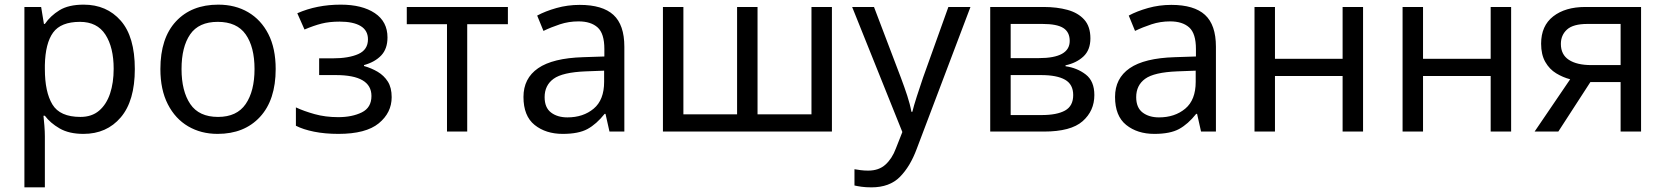

<svg xmlns="http://www.w3.org/2000/svg" viewBox="-20 -566 7165 826"><path d="M340 -546Q439 -546 499.5 -477Q560 -408 560 -269Q560 -132 499.5 -61Q439 10 339 10Q277 10 236.5 -13.5Q196 -37 173 -68H167Q169 -51 171 -25Q173 1 173 20V240H85V-536H157L169 -463H173Q197 -498 236 -522Q275 -546 340 -546ZM324 -472Q242 -472 208.5 -426Q175 -380 173 -286V-269Q173 -170 205.5 -116.5Q238 -63 326 -63Q375 -63 406.5 -90Q438 -117 453.5 -163.5Q469 -210 469 -270Q469 -362 433.5 -417Q398 -472 324 -472Z M1166 -269Q1166 -136 1098.5 -63Q1031 10 916 10Q845 10 789.5 -22.5Q734 -55 702 -117.5Q670 -180 670 -269Q670 -402 737 -474Q804 -546 919 -546Q992 -546 1047.5 -513.5Q1103 -481 1134.5 -419.5Q1166 -358 1166 -269ZM761 -269Q761 -174 798.5 -118.5Q836 -63 918 -63Q999 -63 1037 -118.5Q1075 -174 1075 -269Q1075 -364 1037 -418Q999 -472 917 -472Q835 -472 798 -418Q761 -364 761 -269Z M1446 -546Q1538 -546 1592.5 -509.5Q1647 -473 1647 -405Q1647 -356 1620 -327.5Q1593 -299 1546 -286V-282Q1578 -273 1605 -257Q1632 -241 1648.5 -215Q1665 -189 1665 -148Q1665 -81 1609.5 -35.5Q1554 10 1436 10Q1378 10 1331 0.5Q1284 -9 1253 -25V-104Q1287 -88 1333.5 -75Q1380 -62 1435 -62Q1495 -62 1536.5 -82.5Q1578 -103 1578 -153Q1578 -243 1425 -243H1353V-315H1411Q1480 -315 1521.5 -333.5Q1563 -352 1563 -397Q1563 -435 1531.5 -454Q1500 -473 1441 -473Q1397 -473 1363.5 -464.5Q1330 -456 1290 -439L1259 -509Q1343 -546 1446 -546Z M2165 -462H1990V0H1903V-462H1730V-536H2165Z M2474 -545Q2572 -545 2619 -502Q2666 -459 2666 -365V0H2602L2585 -76H2581Q2546 -32 2507.5 -11Q2469 10 2401 10Q2328 10 2280 -28.5Q2232 -67 2232 -149Q2232 -229 2295 -272.5Q2358 -316 2489 -320L2580 -323V-355Q2580 -422 2551 -448Q2522 -474 2469 -474Q2427 -474 2389 -461.5Q2351 -449 2318 -433L2291 -499Q2326 -518 2374 -531.5Q2422 -545 2474 -545ZM2500 -259Q2400 -255 2361.5 -227Q2323 -199 2323 -148Q2323 -103 2350.5 -82Q2378 -61 2421 -61Q2489 -61 2534 -98.5Q2579 -136 2579 -214V-262Z M3559 -536V0H2832V-536H2920V-74H3151V-536H3239V-74H3471V-536Z M3646 -536H3740L3856 -231Q3871 -191 3883 -154.5Q3895 -118 3901 -85H3905Q3911 -110 3924 -150.5Q3937 -191 3951 -232L4060 -536H4155L3924 74Q3896 150 3851.5 195Q3807 240 3729 240Q3705 240 3687 237.5Q3669 235 3656 232V162Q3667 164 3682.5 166Q3698 168 3715 168Q3761 168 3789.5 142Q3818 116 3834 73L3862 2Z M4671 -401Q4671 -351 4641 -323Q4611 -295 4564 -285V-281Q4614 -274 4651 -245.5Q4688 -217 4688 -157Q4688 -89 4637.5 -44.5Q4587 0 4471 0H4240V-536H4470Q4527 -536 4572.5 -523.5Q4618 -511 4644.5 -481.5Q4671 -452 4671 -401ZM4582 -390Q4582 -428 4554.5 -445.5Q4527 -463 4465 -463H4328V-316H4449Q4582 -316 4582 -390ZM4597 -157Q4597 -203 4562 -223Q4527 -243 4459 -243H4328V-71H4461Q4527 -71 4562 -90.5Q4597 -110 4597 -157Z M5019 -545Q5117 -545 5164 -502Q5211 -459 5211 -365V0H5147L5130 -76H5126Q5091 -32 5052.5 -11Q5014 10 4946 10Q4873 10 4825 -28.5Q4777 -67 4777 -149Q4777 -229 4840 -272.5Q4903 -316 5034 -320L5125 -323V-355Q5125 -422 5096 -448Q5067 -474 5014 -474Q4972 -474 4934 -461.5Q4896 -449 4863 -433L4836 -499Q4871 -518 4919 -531.5Q4967 -545 5019 -545ZM5045 -259Q4945 -255 4906.5 -227Q4868 -199 4868 -148Q4868 -103 4895.5 -82Q4923 -61 4966 -61Q5034 -61 5079 -98.5Q5124 -136 5124 -214V-262Z M5465 -536V-313H5756V-536H5844V0H5756V-239H5465V0H5377V-536Z M6102 -536V-313H6393V-536H6481V0H6393V-239H6102V0H6014V-536Z M6684 0H6582L6735 -225Q6704 -233 6675 -250.5Q6646 -268 6628 -299.5Q6610 -331 6610 -378Q6610 -455 6662 -495.5Q6714 -536 6800 -536H7040V0H6952V-213H6822ZM6695 -377Q6695 -331 6729.5 -308.5Q6764 -286 6826 -286H6952V-463H6809Q6748 -463 6721.5 -439Q6695 -415 6695 -377Z"/></svg>

Font: Go Noto Current
Style: Regular
Weight: 400
Designer: Monotype Design Team
Foundry: Monotype Imaging Inc.
Version: Version 2.007; ttfautohint (v1.8) -l 8 -r 50 -G 200 -x 14 -D